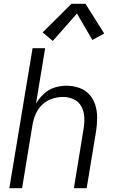

<svg xmlns="http://www.w3.org/2000/svg" viewBox="-20 -988 616 1008"><path d="M29 0H96L151 -335Q156 -363 168 -390.5Q180 -418 202.5 -439Q225 -460 253.5 -469.5Q282 -479 310 -479Q341 -479 367.5 -466.5Q394 -454 407.5 -428.5Q421 -403 422.5 -373Q424 -343 419 -313L368 0H435L485 -303Q490 -337 490 -371.5Q490 -406 480 -437.5Q470 -469 448.5 -492.5Q427 -516 395 -527Q363 -538 329 -538Q298 -538 267 -528.5Q236 -519 211 -496Q186 -473 169 -444L217 -735H151ZM257 -773 384 -917 465 -778 527 -812 429 -968H355L204 -818Z"/></svg>

Font: Iosevka Sparkle Light
Style: Italic
Weight: 300
Italic angle: -9°
Designer: Belleve Invis
Foundry: Belleve Invis
Version: Version 4.5.0; ttfautohint (v1.8.3)